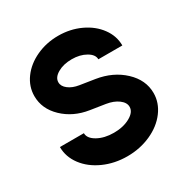

<svg xmlns="http://www.w3.org/2000/svg" viewBox="-164 -843 957 989"><g transform="rotate(-30 314.0 -349.0)"><path d="M35.6 -205.6H178.2Q178.2 -174.3 218 -152.1Q257.8 -129.9 314 -129.9Q370.1 -129.9 410.2 -152.1Q450.2 -174.3 450.2 -205.6Q450.2 -231.4 422.6 -252Q395 -272.5 352.1 -279.3L263.7 -293Q172.9 -307.1 112.8 -364.7Q52.7 -422.4 52.7 -498Q52.7 -554.7 87.6 -602.5Q122.6 -650.4 182.9 -678.5Q243.2 -706.5 314 -706.5Q384.8 -706.5 445.1 -678.5Q505.4 -650.4 540.5 -602.5Q575.7 -554.7 575.7 -498H433.1Q433.1 -526.4 397.9 -546.6Q362.8 -566.9 314 -566.9Q264.6 -566.9 230 -546.9Q195.3 -526.9 195.3 -498Q195.3 -474.1 219.5 -455.6Q243.7 -437 281.7 -431.2L369.6 -417.5Q465.8 -402.3 529.3 -342.8Q592.8 -283.2 592.8 -205.6Q592.8 -147.5 555.4 -97.7Q518.1 -47.9 453.6 -19Q389.2 9.8 314 9.8Q238.3 9.8 174.1 -19Q109.9 -47.9 72.8 -97.4Q35.6 -147 35.6 -205.6Z"/></g></svg>

Font: Basically A Sans Serif
Style: Bold
Weight: 700
Designer: Hyung-Suk Kim
Foundry: Mental Design
Version: 1.000